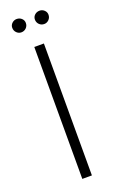

<svg xmlns="http://www.w3.org/2000/svg" viewBox="-125 -643 406 677"><g transform="rotate(-20 78.0 -304.5)"><path d="M60 0V-495H96V0ZM35 -559Q25 -559 17.5 -566.5Q10 -574 10 -585Q10 -595 17.5 -602Q25 -609 35 -609Q46 -609 53.5 -602Q61 -595 61 -585Q61 -574 53.5 -566.5Q46 -559 35 -559ZM121 -559Q110 -559 102.5 -566.5Q95 -574 95 -585Q95 -595 102.5 -602Q110 -609 121 -609Q131 -609 138.5 -602Q146 -595 146 -585Q146 -574 138.5 -566.5Q131 -559 121 -559Z"/></g></svg>

Font: Alumni Sans ExtraLight
Style: Regular
Weight: 250
Version: Version 1.018